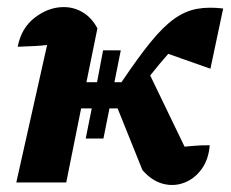

<svg xmlns="http://www.w3.org/2000/svg" viewBox="-20 -515 653 542"><path d="M26 0 113 -388Q97 -386 77.5 -385Q58 -384 30 -383Q40 -436 78.5 -465.5Q117 -495 160 -495Q189 -495 214 -480Q239 -465 255 -435L224 -283H254L271 -373H321L303 -283H323Q370 -353 405.5 -396.5Q441 -440 472 -462Q503 -484 536 -490Q569 -496 610 -491L574 -321L455 -363Q431 -336 404 -302L501 -101Q513 -102 529.5 -103.5Q546 -105 572 -105Q569 -65 549 -37.5Q529 -10 499.5 1Q470 12 439 3.5Q408 -5 382 -35L312 -209H289L272 -124H222L239 -209H209L167 0Z"/></svg>

Font: Piazzolla
Style: Bold Italic
Weight: 700
Italic angle: -11.3°
Designer: Juan Pablo del Peral
Foundry: Huerta Tipografica
Version: Version 1.330